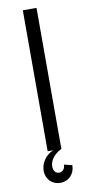

<svg xmlns="http://www.w3.org/2000/svg" viewBox="-96 -738 439 939"><g transform="rotate(-10 123.5 -268.5)"><path d="M90 0H117C79 16 54 53 54 91C54 133 84 163 125 163C167 163 197 131 197 88L157 78C157 98 145 113 128 113C110 113 99 99 99 77C99 47 121 19 158 0V-700H90Z"/></g></svg>

Font: Uncut Sans Book
Style: Regular
Weight: 350
Designer: Kasper Nordkvist
Foundry: UNCUT.wtf
Version: Version 1.304;Glyphs 3.2 (3246)